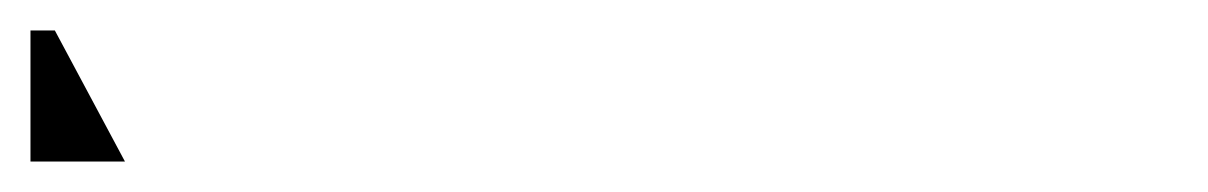

<svg xmlns="http://www.w3.org/2000/svg" viewBox="-36 -20 793 126"><path d="M0 0H-16V86H46Z"/></svg>

Font: CiSf OpenHand
Style: BdExtObl
Weight: 400
Foundry: Cannot Into Space Fonts
Version: Version 0.7892